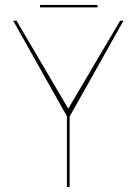

<svg xmlns="http://www.w3.org/2000/svg" viewBox="-20 -759 570 779"><path d="M253.5 -283.5H261L481 -675H467.5L256 -316.5H258L47 -675H33.5ZM251.5 0H262.5V-293.5H251.5ZM142.5 -729H375.5V-739H142.5Z"/></svg>

Font: Anybody UltraCondensed Thin Thin
Style: Regular
Weight: 250
Version: Version 1.111